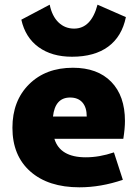

<svg xmlns="http://www.w3.org/2000/svg" viewBox="-20 -789 586 819"><path d="M287 -547Q201 -547 144.5 -588Q88 -629 71 -705L192 -769Q202 -720 229.5 -693.5Q257 -667 296 -667Q369 -667 396 -769L517 -716Q500 -633 441.5 -590Q383 -547 287 -547ZM319 10Q186 10 109.5 -57.5Q33 -125 33 -244Q33 -359 104 -429.5Q175 -500 291 -500Q396 -500 454.5 -440Q513 -380 513 -273Q513 -241 506 -197H212Q236 -118 346 -118Q404 -118 466 -139L504 -22Q410 10 319 10ZM279 -373Q215 -373 206 -292H350Q350 -331 331.5 -352Q313 -373 279 -373Z"/></svg>

Font: Cantarell Extra Bold
Style: Regular
Weight: 800
Designer: Dave Crossland, Nikolaus Waxweiler, Florian Fecher, Jacques Le Bailly, Eben Sorkin, Alexei Vanyashin, Alexios Zavras, Em
Version: Version 0.303